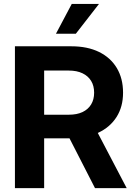

<svg xmlns="http://www.w3.org/2000/svg" viewBox="-20 -965 692 985"><path d="M56.6 0V-727.5H346.2Q428.7 -727.5 488 -698.5Q547.4 -669.4 579.3 -616Q611.3 -562.5 611.3 -489.3Q611.3 -417.5 577.9 -364.7Q544.4 -312 483.4 -283.7Q422.4 -255.4 338.9 -255.4H146.5V-376.5H333.5Q374.5 -376.5 403.3 -390.1Q432.1 -403.8 447.5 -429.2Q462.9 -454.6 462.9 -489.3Q462.9 -524.9 447.5 -550Q432.1 -575.2 403.1 -589.1Q374 -603 333 -603H206.5V0ZM467.3 0 298.8 -329.1H457.5L629.9 0ZM267.1 -792 348.1 -944.8H487.8L369.1 -792Z"/></svg>

Font: Inter 28pt
Style: Bold
Weight: 700
Designer: Rasmus Andersson
Foundry: rsms
Version: Version 4.001;git-66647c0bb